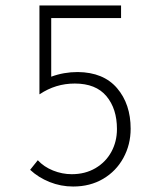

<svg xmlns="http://www.w3.org/2000/svg" viewBox="-20 -673 567 701"><path d="M457 -203Q457 -145 430.5 -96.5Q404 -48 356.5 -20Q309 8 247 8Q202 8 161 -8.5Q120 -25 90 -53L118 -88Q140 -64 173.5 -50.5Q207 -37 242 -37Q291 -37 328.5 -59Q366 -81 386.5 -118.5Q407 -156 407 -202Q407 -276 368.5 -322Q330 -368 253 -368Q183 -368 125 -329H124V-653H422V-607H167V-393Q213 -410 264 -410Q358 -409 407.5 -351Q457 -293 457 -203Z"/></svg>

Font: Josefin Sans Light
Style: Regular
Weight: 300
Designer: Santiago Orozco
Foundry: Typemade
Version: Version 2.000